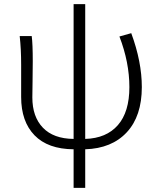

<svg xmlns="http://www.w3.org/2000/svg" viewBox="-20 -707 771 926"><path d="M556 -531 613 -547Q664 -409 664 -287Q664 -147 591.5 -69Q519 9 391 13V199H335V13Q211 12 146.5 -54.5Q82 -121 82 -239V-395Q82 -470 75 -533H133Q138 -495 138 -412Q138 -375 137 -312Q136 -249 136 -237Q136 -144 187 -91Q238 -38 335 -37V-687H391V-37Q493 -40 548.5 -103.5Q604 -167 604 -287Q604 -406 556 -531Z"/></svg>

Font: Noto Sans Korean Light
Style: Regular
Weight: 300
Designer: Ryoko NISHIZUKA  (kana & ideographs); Paul D. Hunt (Latin, Greek & Cyrillic); Wenlong ZHANG  (bopomofo); Sandoll Communi
Foundry: Adobe Systems Incorporated
Version: Version 1.000;PS 1;hotconv 1.0.78;makeotf.lib2.5.61930